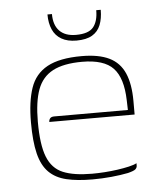

<svg xmlns="http://www.w3.org/2000/svg" viewBox="-45 -593 526 639"><g transform="rotate(-5 218.0 -273.0)"><path d="M239 7Q188 7 152 -1.5Q116 -10 93.5 -32.5Q71 -55 61 -95.5Q51 -136 51 -200Q51 -269 66.5 -314.5Q82 -360 123 -382.5Q164 -405 238 -405Q295 -405 330 -388Q365 -371 381 -334.5Q397 -298 397 -241V-196H112Q112 -203 116 -208Q120 -213 130 -213H376L375 -246Q373 -320 342 -353Q311 -386 238 -386Q176 -386 140 -367Q104 -348 89 -307.5Q74 -267 74 -200Q74 -123 90 -82.5Q106 -42 142 -27Q178 -12 239 -12Q259 -12 281 -13.5Q303 -15 324 -18Q345 -21 362.5 -25Q380 -29 389 -34V-26Q389 -19 383.5 -14Q378 -9 358 -4Q333 1 302 4Q271 7 239 7ZM226 -458Q196 -458 176 -469.5Q156 -481 146.5 -502.5Q137 -524 137 -553H152Q152 -516 171 -496.5Q190 -477 226 -477Q268 -477 284 -496.5Q300 -516 300 -553H315Q315 -524 306.5 -502.5Q298 -481 278.5 -469.5Q259 -458 226 -458Z"/></g></svg>

Font: Genos Thin Thin
Style: Regular
Weight: 250
Version: Version 1.010